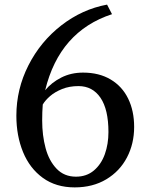

<svg xmlns="http://www.w3.org/2000/svg" viewBox="-20 -799 643 833"><path d="M51 -297Q51 -412.5 103.5 -515.8Q156 -619 246.2 -689Q336.5 -759 444.5 -779L466 -737.5Q238 -663 176 -407.5Q203.5 -441 245.8 -462.5Q288 -484 340.5 -484Q410 -484 460 -454.2Q510 -424.5 536 -371.2Q562 -318 562 -248Q562 -175.5 530.8 -115.8Q499.5 -56 441 -21Q382.5 14 304 14Q223 14 166 -27.2Q109 -68.5 80 -139.2Q51 -210 51 -297ZM165.5 -345.5Q163 -314.5 163 -276Q163 -211.5 177.8 -156.5Q192.5 -101.5 225.5 -67Q258.5 -32.5 309.5 -32.5Q355.5 -32.5 387.2 -59.2Q419 -86 434.8 -130Q450.5 -174 450.5 -226Q450.5 -324 416 -374.8Q381.5 -425.5 320.5 -425.5Q281 -425.5 249.5 -412.8Q218 -400 197.2 -382Q176.5 -364 165.5 -345.5Z"/></svg>

Font: Merriweather 12pt
Style: Regular
Weight: 400
Designer: Eben Sorkin
Foundry: Eben Sorkin
Version: Version 2.100